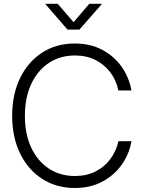

<svg xmlns="http://www.w3.org/2000/svg" viewBox="-20 -963 742 994"><path d="M367.7 10.3Q271 10.3 197.8 -37.4Q124.5 -85 83.7 -169.2Q43 -253.4 43 -363.3Q43 -474.1 83.7 -558.3Q124.5 -642.6 197.5 -690.2Q270.5 -737.8 367.7 -737.8Q447.3 -737.8 508.8 -705.3Q570.3 -672.9 609.4 -617.7Q648.4 -562.5 660.6 -494.6H592.8Q582 -546.9 551.8 -587.6Q521.5 -628.4 474.9 -652.1Q428.2 -675.8 367.7 -675.8Q292 -675.8 233.6 -637.5Q175.3 -599.1 142.1 -529.1Q108.9 -459 108.9 -363.3Q108.9 -267.6 142.1 -197.8Q175.3 -127.9 233.6 -89.8Q292 -51.8 367.7 -51.8Q427.7 -51.8 474.4 -75.2Q521 -98.6 551.3 -139.6Q581.5 -180.7 593.3 -231.9H660.6Q648.9 -164.6 609.6 -109.6Q570.3 -54.7 508.8 -22.2Q447.3 10.3 367.7 10.3ZM278.8 -943.4 360.8 -848.1 442.4 -943.4H507.8V-942.9L391.1 -809.6H329.6L213.9 -942.9V-943.4Z"/></svg>

Font: Inter Display Light
Style: Regular
Weight: 300
Designer: Rasmus Andersson
Foundry: rsms
Version: Version 4.000;git-a52131595